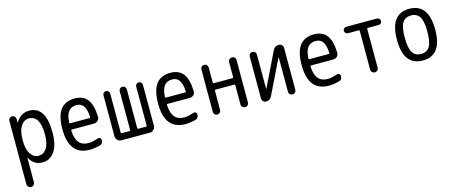

<svg xmlns="http://www.w3.org/2000/svg" viewBox="-45 -1124 4590 1938"><g transform="rotate(-15 2250.0 -155.0)"><path d="M138.7 -264.6V-254.9Q138.7 -164.1 171.4 -114.7Q204.1 -65.4 254.9 -65.4Q307.6 -65.4 339.4 -113.8Q371.1 -162.1 371.1 -259.8Q371.1 -455.1 254.9 -455.1Q204.1 -455.1 171.4 -405.3Q138.7 -355.5 138.7 -264.6ZM59.6 179.7V-483.4Q59.6 -498 70.8 -508.8Q82 -519.5 96.7 -519.5Q112.3 -519.5 123 -509.3Q133.8 -499 134.8 -483.4L135.7 -446.3Q135.7 -445.3 136.7 -445.3Q138.7 -445.3 138.7 -446.3Q192.4 -530.3 275.4 -530.3Q450.2 -530.3 450.2 -259.8Q450.2 -125 401.9 -57.6Q353.5 9.8 275.4 9.8Q185.5 9.8 141.6 -74.2Q141.6 -75.2 139.6 -75.2Q138.7 -75.2 138.7 -74.2V179.7Q138.7 196.3 127.4 208Q116.2 219.7 100.1 219.7Q84 219.7 71.8 208Q59.6 196.3 59.6 179.7Z M754.9 -460.9Q700.2 -460.9 671.9 -426.3Q643.6 -391.6 637.7 -307.6Q637.7 -299.8 646.5 -299.8H846.7Q855.5 -299.8 856.4 -307.6Q851.6 -460.9 754.9 -460.9ZM769.5 9.8Q554.7 9.8 554.7 -259.8Q554.7 -400.4 605 -465.3Q655.3 -530.3 754.9 -530.3Q840.8 -530.3 885.7 -473.6Q930.7 -417 934.6 -291Q935.5 -266.6 918.5 -250.5Q901.4 -234.4 877 -234.4H646.5Q638.7 -234.4 637.7 -224.6Q642.6 -136.7 676.8 -97.7Q710.9 -58.6 775.4 -58.6Q816.4 -58.6 873 -79.1Q886.7 -84 898.4 -76.7Q910.2 -69.3 910.2 -54.7Q910.2 -13.7 873 -3.9Q814.5 9.8 769.5 9.8Z M1100.6 0Q1077.1 0 1060.5 -17.1Q1043.9 -34.2 1043.9 -56.6V-485.4Q1043.9 -500 1054.2 -509.8Q1064.5 -519.5 1079.1 -519.5Q1093.8 -519.5 1104 -509.8Q1114.3 -500 1114.3 -485.4V-76.2Q1114.3 -68.4 1123 -68.4H1205.1Q1212.9 -68.4 1212.9 -76.2V-483.4Q1212.9 -498 1224.1 -508.8Q1235.4 -519.5 1250 -519.5Q1264.6 -519.5 1275.9 -508.8Q1287.1 -498 1287.1 -483.4V-76.2Q1287.1 -68.4 1294.9 -68.4H1377Q1385.7 -68.4 1385.7 -76.2V-485.4Q1385.7 -500 1396 -509.8Q1406.2 -519.5 1420.9 -519.5Q1435.5 -519.5 1445.8 -509.8Q1456.1 -500 1456.1 -485.4V-56.6Q1456.1 -33.2 1439 -16.6Q1421.9 0 1399.4 0Z M1754.9 -460.9Q1700.2 -460.9 1671.9 -426.3Q1643.6 -391.6 1637.7 -307.6Q1637.7 -299.8 1646.5 -299.8H1846.7Q1855.5 -299.8 1856.4 -307.6Q1851.6 -460.9 1754.9 -460.9ZM1769.5 9.8Q1554.7 9.8 1554.7 -259.8Q1554.7 -400.4 1605 -465.3Q1655.3 -530.3 1754.9 -530.3Q1840.8 -530.3 1885.7 -473.6Q1930.7 -417 1934.6 -291Q1935.5 -266.6 1918.5 -250.5Q1901.4 -234.4 1877 -234.4H1646.5Q1638.7 -234.4 1637.7 -224.6Q1642.6 -136.7 1676.8 -97.7Q1710.9 -58.6 1775.4 -58.6Q1816.4 -58.6 1873 -79.1Q1886.7 -84 1898.4 -76.7Q1910.2 -69.3 1910.2 -54.7Q1910.2 -13.7 1873 -3.9Q1814.5 9.8 1769.5 9.8Z M2066.4 -38.1V-482.4Q2066.4 -498 2077.1 -508.8Q2087.9 -519.5 2104 -519.5Q2120.1 -519.5 2131.3 -508.8Q2142.6 -498 2142.6 -482.4V-324.2Q2142.6 -315.4 2151.4 -315.4H2346.7Q2354.5 -315.4 2355.5 -324.2V-481.4Q2355.5 -497.1 2366.7 -508.3Q2377.9 -519.5 2395 -519.5Q2412.1 -519.5 2422.9 -508.8Q2433.6 -498 2433.6 -481.4V-39.1Q2433.6 -22.5 2422.9 -11.2Q2412.1 0 2395 0Q2377.9 0 2366.7 -11.7Q2355.5 -23.4 2355.5 -39.1V-239.3Q2355.5 -248 2346.7 -248H2151.4Q2143.6 -248 2142.6 -239.3V-38.1Q2142.6 -22.5 2131.3 -11.2Q2120.1 0 2104 0Q2087.9 0 2077.1 -11.2Q2066.4 -22.5 2066.4 -38.1Z M2613.3 0Q2595.7 0 2583.5 -12.7Q2571.3 -25.4 2571.3 -43V-482.4Q2571.3 -498 2582 -508.8Q2592.8 -519.5 2608.9 -519.5Q2625 -519.5 2635.7 -508.8Q2646.5 -498 2646.5 -482.4V-124Q2646.5 -123 2647.5 -123Q2649.4 -123 2649.4 -124L2823.2 -481.4Q2841.8 -520.5 2885.7 -519.5Q2903.3 -519.5 2916 -506.8Q2928.7 -494.1 2928.7 -475.6V-39.1Q2928.7 -22.5 2917.5 -11.2Q2906.2 0 2890.1 0Q2874 0 2862.8 -11.2Q2851.6 -22.5 2851.6 -39.1V-396.5Q2851.6 -397.5 2850.6 -397.5Q2848.6 -397.5 2848.6 -396.5L2673.8 -38.1Q2656.2 0 2613.3 0Z M3254.9 -460.9Q3200.2 -460.9 3171.9 -426.3Q3143.6 -391.6 3137.7 -307.6Q3137.7 -299.8 3146.5 -299.8H3346.7Q3355.5 -299.8 3356.4 -307.6Q3351.6 -460.9 3254.9 -460.9ZM3269.5 9.8Q3054.7 9.8 3054.7 -259.8Q3054.7 -400.4 3105 -465.3Q3155.3 -530.3 3254.9 -530.3Q3340.8 -530.3 3385.7 -473.6Q3430.7 -417 3434.6 -291Q3435.5 -266.6 3418.5 -250.5Q3401.4 -234.4 3377 -234.4H3146.5Q3138.7 -234.4 3137.7 -224.6Q3142.6 -136.7 3176.8 -97.7Q3210.9 -58.6 3275.4 -58.6Q3316.4 -58.6 3373 -79.1Q3386.7 -84 3398.4 -76.7Q3410.2 -69.3 3410.2 -54.7Q3410.2 -13.7 3373 -3.9Q3314.5 9.8 3269.5 9.8Z M3589.8 -452.1Q3576.2 -452.1 3565.9 -461.9Q3555.7 -471.7 3555.7 -485.8Q3555.7 -500 3565.9 -509.8Q3576.2 -519.5 3589.8 -519.5H3910.2Q3923.8 -519.5 3934.1 -509.8Q3944.3 -500 3944.3 -485.8Q3944.3 -471.7 3934.1 -461.9Q3923.8 -452.1 3910.2 -452.1H3796.9Q3789.1 -452.1 3789.1 -444.3V-39.1Q3789.1 -22.5 3777.3 -11.2Q3765.6 0 3750 0Q3734.4 0 3722.7 -11.2Q3710.9 -22.5 3710.9 -39.1V-444.3Q3710.9 -452.1 3703.1 -452.1Z M4339.4 -415.5Q4310.5 -460.9 4250 -460.9Q4189.5 -460.9 4160.6 -415.5Q4131.8 -370.1 4131.8 -260.3Q4131.8 -150.4 4160.6 -104.5Q4189.5 -58.6 4250 -58.6Q4310.5 -58.6 4339.4 -104.5Q4368.2 -150.4 4368.2 -260.3Q4368.2 -370.1 4339.4 -415.5ZM4450.2 -260.3Q4450.2 9.8 4250 9.8Q4049.8 9.8 4049.8 -260.3Q4049.8 -530.3 4250 -530.3Q4450.2 -530.3 4450.2 -260.3Z"/></g></svg>

Font: Rounded Mgen+ 2m regular
Style: Regular
Weight: 400
Designer: [Source Han Sans]
Ryoko NISHIZUKA  (kana & ideographs); Paul D. Hunt (Latin, Greek & Cyrillic); Wenlong ZHANG  (bopomofo
Version: Version 1.059.20150602